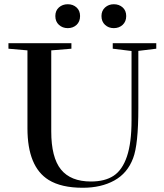

<svg xmlns="http://www.w3.org/2000/svg" viewBox="-20 -865 769 898"><path d="M512.2 -733.4Q487.8 -733.4 471.2 -748.8Q454.6 -764.2 454.6 -790Q454.6 -814.9 471.4 -830.1Q488.3 -845.2 512.2 -845.2Q537.1 -845.2 553.7 -830.3Q570.3 -815.4 570.3 -790Q570.3 -764.2 553.7 -748.8Q537.1 -733.4 512.2 -733.4ZM238.8 -790Q238.8 -815.4 255.6 -830.3Q272.5 -845.2 296.9 -845.2Q321.3 -845.2 337.9 -830.3Q354.5 -815.4 354.5 -790Q354.5 -763.7 337.9 -748.5Q321.3 -733.4 296.9 -733.4Q272.5 -733.4 255.6 -748.8Q238.8 -764.2 238.8 -790ZM367.2 13.2Q266.6 13.2 207.5 -23.4Q108.4 -85 108.4 -264.6V-629.4L19.5 -637.2V-663.1H314V-637.2L219.7 -629.4V-250.5Q219.7 -128.4 265.1 -72.3Q310.5 -16.1 405.3 -16.1Q470.7 -16.1 511.5 -43Q552.2 -69.8 573.7 -133.3Q595.2 -196.8 595.2 -302.2V-626.5L507.3 -637.2V-663.1H710.9V-637.2L627 -627V-359.4Q627 -188 602.5 -125Q576.2 -54.7 514.6 -20.8Q453.1 13.2 367.2 13.2Z"/></svg>

Font: Elstob Medium
Style: Regular
Weight: 500
Designer: Peter S. Baker
Version: Version 1.015